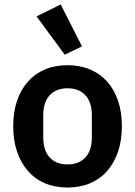

<svg xmlns="http://www.w3.org/2000/svg" viewBox="-20 -825 603 857"><path d="M281 12Q225 12 180.5 -7Q136 -26 104.5 -62Q73 -98 56 -148.5Q39 -199 39 -262Q39 -325 56 -375Q73 -425 104.5 -460.5Q136 -496 180.5 -515Q225 -534 281 -534Q337 -534 382 -515Q427 -496 458.5 -460.5Q490 -425 507 -375Q524 -325 524 -262Q524 -199 507 -148.5Q490 -98 458.5 -62Q427 -26 382 -7Q337 12 281 12ZM281 -91Q332 -91 361 -122Q390 -153 390 -213V-310Q390 -369 361 -400Q332 -431 281 -431Q231 -431 202 -400Q173 -369 173 -310V-213Q173 -153 202 -122Q231 -91 281 -91ZM143 -752 251 -805 346 -618 269 -581Z"/></svg>

Font: IBM Plex Sans Thai SemiBold
Style: Regular
Weight: 600
Designer: Mike Abbink, Paul van der Laan, Pieter van Rosmalen, Ben Mitchell, Mark Frömberg
Foundry: Bold Monday
Version: Version 1.1